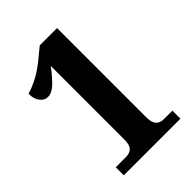

<svg xmlns="http://www.w3.org/2000/svg" viewBox="-210 -815 911 911"><g transform="rotate(-45 245.5 -359.0)"><path d="M73 0V-54H143Q166 -54 180.5 -67.5Q195 -81 195 -118V-612Q162 -568 135 -542.5Q108 -517 81 -517Q59 -517 43 -537.5Q27 -558 27 -593Q54 -601 87.5 -617Q121 -633 166 -668L227 -718H343V-118Q343 -54 395 -54H453V0Z"/></g></svg>

Font: Noto Serif Tamil Condensed ExtraBold
Style: Regular
Weight: 800
Width: 3
Designer: Indian Type Foundry, Tom Grace, and the Monotype Design Team
Foundry: Monotype Imaging Inc.
Version: Version 2.004; ttfautohint (v1.8.4.7-5d5b)